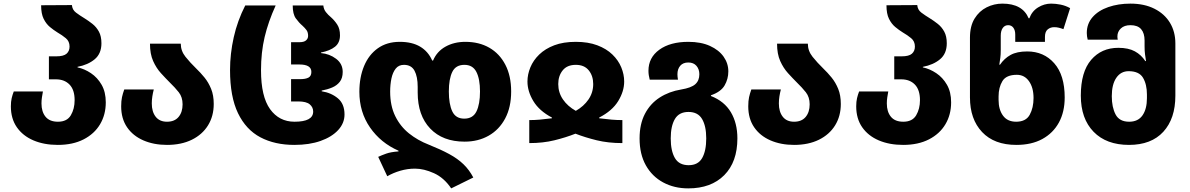

<svg xmlns="http://www.w3.org/2000/svg" viewBox="-20 -790 6568 1060"><path d="M299 10Q223 10 164.5 -15Q106 -40 73 -87.5Q40 -135 40 -203Q40 -229 44.5 -248Q49 -267 56 -285H217Q214 -269 211.5 -252.5Q209 -236 209 -219Q209 -173 231.5 -145.5Q254 -118 300 -118Q350 -118 371 -153.5Q392 -189 392 -237Q392 -294 364 -323Q336 -352 289 -352H250V-479H291Q331 -479 347.5 -493.5Q364 -508 364 -533Q364 -562 343.5 -579Q323 -596 297 -611Q276 -624 255.5 -641Q235 -658 221 -686Q207 -714 207 -761L377 -762Q379 -736 399.5 -720.5Q420 -705 448 -688Q469 -675 490.5 -658Q512 -641 526 -615.5Q540 -590 540 -551Q540 -494 503 -463Q466 -432 408 -421V-418Q446 -410 482 -386Q518 -362 541 -322Q564 -282 564 -225Q564 -157 532.5 -104Q501 -51 441.5 -20.5Q382 10 299 10Z M902 10Q829 10 771.5 -15Q714 -40 681.5 -87.5Q649 -135 649 -203Q649 -233 653.5 -253.5Q658 -274 666 -296H829Q824 -277 821 -257.5Q818 -238 818 -219Q818 -173 839.5 -145.5Q861 -118 902 -118Q944 -118 966 -144.5Q988 -171 988 -214Q988 -254 967 -280.5Q946 -307 918 -334Q894 -358 868.5 -386Q843 -414 825.5 -453Q808 -492 808 -549H978Q978 -509 1004 -476.5Q1030 -444 1063 -412Q1087 -389 1109 -362Q1131 -335 1145.5 -299.5Q1160 -264 1160 -216Q1160 -149 1128.5 -98Q1097 -47 1039 -18.5Q981 10 902 10Z M1605 10Q1497 10 1417.5 -32Q1338 -74 1294 -165Q1250 -256 1250 -403Q1250 -493 1270.5 -584.5Q1291 -676 1334 -760H1502Q1461 -670 1441 -585.5Q1421 -501 1421 -402Q1421 -257 1471 -187.5Q1521 -118 1606 -118Q1709 -118 1709 -174Q1709 -198 1690 -214Q1671 -230 1626 -230H1587V-353H1636Q1667 -353 1683 -361.5Q1699 -370 1699 -393Q1699 -434 1633 -434H1587V-557H1633Q1658 -557 1669.5 -567Q1681 -577 1681 -592Q1681 -612 1672 -624Q1663 -636 1650 -648Q1631 -664 1613.5 -688Q1596 -712 1596 -760H1765Q1767 -739 1779 -723.5Q1791 -708 1808 -694Q1827 -677 1842 -654Q1857 -631 1857 -595Q1857 -554 1829.5 -532Q1802 -510 1752 -500V-497Q1799 -493 1835.5 -465.5Q1872 -438 1872 -393Q1872 -359 1856 -338.5Q1840 -318 1814 -307Q1788 -296 1756 -290V-286Q1808 -278 1845 -247.5Q1882 -217 1882 -158Q1882 -110 1847 -72Q1812 -34 1750 -12Q1688 10 1605 10Z M2471 250Q2431 191 2375.5 166Q2320 141 2271 141Q2230 141 2190.5 152.5Q2151 164 2118 183L2068 76Q2087 67 2112.5 58Q2138 49 2180 46V42Q2082 -1 2023 -86Q1964 -171 1964 -283Q1964 -363 1990 -425.5Q2016 -488 2066 -523.5Q2116 -559 2187 -559Q2255 -559 2299.5 -532.5Q2344 -506 2366 -456H2371Q2392 -506 2439.5 -532.5Q2487 -559 2549 -559Q2625 -559 2681.5 -526.5Q2738 -494 2770 -432.5Q2802 -371 2802 -285Q2802 -198 2769 -136Q2736 -74 2678 -41Q2620 -8 2545 -8Q2424 -8 2355 -80.5Q2286 -153 2286 -279V-310Q2286 -367 2268.5 -399.5Q2251 -432 2210 -432Q2181 -432 2164.5 -411Q2148 -390 2141 -356.5Q2134 -323 2134 -284Q2134 -206 2162 -149Q2190 -92 2238 -53.5Q2286 -15 2348 9Q2413 35 2460 60.5Q2507 86 2539 117Q2571 148 2593 190ZM2543 -135Q2591 -135 2610.5 -175Q2630 -215 2630 -285Q2630 -354 2610 -393Q2590 -432 2544 -432Q2496 -432 2477 -393Q2458 -354 2458 -285Q2458 -215 2477 -175Q2496 -135 2543 -135Z M2902 0V-127Q2931 -127 2959.5 -129.5Q2988 -132 3027 -137V-141Q2957 -178 2924.5 -232Q2892 -286 2892 -340Q2892 -379 2908 -418Q2924 -457 2957 -489Q2990 -521 3040 -540Q3090 -559 3159 -559Q3227 -559 3277.5 -540Q3328 -521 3361 -489Q3394 -457 3410 -418Q3426 -379 3426 -340Q3426 -286 3393 -232Q3360 -178 3288 -141V-137Q3328 -132 3357 -129.5Q3386 -127 3416 -127V0Q3338 0 3274.5 -15.5Q3211 -31 3157 -52Q3104 -31 3041 -15.5Q2978 0 2902 0ZM3159 -178Q3203 -203 3229 -241Q3255 -279 3255 -326Q3255 -371 3230.5 -401.5Q3206 -432 3159 -432Q3111 -432 3086.5 -401.5Q3062 -371 3062 -326Q3062 -279 3088 -241Q3114 -203 3159 -178Z M3780 250Q3702 250 3641 217Q3580 184 3545.5 122.5Q3511 61 3511 -26Q3511 -105 3540.5 -161.5Q3570 -218 3622 -251.5Q3674 -285 3741 -296Q3796 -305 3818.5 -325Q3841 -345 3841 -380Q3841 -408 3825 -426.5Q3809 -445 3780 -445Q3751 -445 3735.5 -427Q3720 -409 3720 -380Q3720 -367 3723 -350H3567Q3560 -376 3560 -399Q3560 -472 3620 -515.5Q3680 -559 3780 -559Q3850 -559 3899.5 -536.5Q3949 -514 3975 -477Q4001 -440 4001 -396Q4001 -354 3980.5 -318.5Q3960 -283 3905 -264V-260Q3979 -231 4015 -170.5Q4051 -110 4051 -26Q4051 104 3978.5 177Q3906 250 3780 250ZM3782 122Q3834 122 3856.5 82.5Q3879 43 3879 -26Q3879 -94 3856 -133Q3833 -172 3781 -172Q3729 -172 3706 -133Q3683 -94 3683 -26Q3683 43 3706 82.5Q3729 122 3782 122Z M4364 10Q4291 10 4233.5 -15Q4176 -40 4143.5 -87.5Q4111 -135 4111 -203Q4111 -233 4115.5 -253.5Q4120 -274 4128 -296H4291Q4286 -277 4283 -257.5Q4280 -238 4280 -219Q4280 -173 4301.5 -145.5Q4323 -118 4364 -118Q4406 -118 4428 -144.5Q4450 -171 4450 -214Q4450 -254 4429 -280.5Q4408 -307 4380 -334Q4356 -358 4330.5 -386Q4305 -414 4287.5 -453Q4270 -492 4270 -549H4440Q4440 -509 4466 -476.5Q4492 -444 4525 -412Q4549 -389 4571 -362Q4593 -335 4607.5 -299.5Q4622 -264 4622 -216Q4622 -149 4590.5 -98Q4559 -47 4501 -18.5Q4443 10 4364 10Z M4966 10Q4890 10 4831.5 -15Q4773 -40 4740 -87.5Q4707 -135 4707 -203Q4707 -229 4711.5 -248Q4716 -267 4723 -285H4884Q4881 -269 4878.5 -252.5Q4876 -236 4876 -219Q4876 -173 4898.5 -145.5Q4921 -118 4967 -118Q5017 -118 5038 -153.5Q5059 -189 5059 -237Q5059 -294 5031 -323Q5003 -352 4956 -352H4917V-479H4958Q4998 -479 5014.5 -493.5Q5031 -508 5031 -533Q5031 -562 5010.5 -579Q4990 -596 4964 -611Q4943 -624 4922.5 -641Q4902 -658 4888 -686Q4874 -714 4874 -761L5044 -762Q5046 -736 5066.5 -720.5Q5087 -705 5115 -688Q5136 -675 5157.5 -658Q5179 -641 5193 -615.5Q5207 -590 5207 -551Q5207 -494 5170 -463Q5133 -432 5075 -421V-418Q5113 -410 5149 -386Q5185 -362 5208 -322Q5231 -282 5231 -225Q5231 -157 5199.5 -104Q5168 -51 5108.5 -20.5Q5049 10 4966 10Z M5591 10Q5469 10 5402 -61Q5335 -132 5335 -252V-582Q5335 -646 5360.5 -687.5Q5386 -729 5427 -749.5Q5468 -770 5514 -770Q5625 -770 5659 -689H5663Q5677 -728 5711 -749Q5745 -770 5783 -770Q5808 -770 5835.5 -764.5Q5863 -759 5888 -745L5851 -629Q5838 -634 5825.5 -637Q5813 -640 5800 -640Q5779 -640 5764 -627.5Q5749 -615 5749 -586V-559H5585V-599Q5585 -623 5574.5 -637Q5564 -651 5546 -651Q5527 -651 5516 -635.5Q5505 -620 5505 -593V-514Q5505 -488 5502.5 -470Q5500 -452 5497 -433H5501Q5524 -467 5559 -486.5Q5594 -506 5651 -506Q5743 -506 5800.5 -440.5Q5858 -375 5858 -252Q5858 -172 5826 -113.5Q5794 -55 5734.5 -22.5Q5675 10 5591 10ZM5590 -118Q5644 -118 5665 -156.5Q5686 -195 5686 -249Q5686 -306 5661 -341.5Q5636 -377 5594 -377Q5535 -377 5514 -342Q5493 -307 5493 -258V-238Q5493 -185 5517.5 -151.5Q5542 -118 5590 -118Z M6213 10Q6088 10 6017.5 -62.5Q5947 -135 5947 -262Q5947 -393 6004 -459.5Q6061 -526 6154 -526Q6210 -526 6245.5 -506.5Q6281 -487 6303 -453H6307Q6304 -472 6301.5 -490Q6299 -508 6299 -534V-566Q6299 -607 6280 -629Q6261 -651 6221 -651Q6187 -651 6168 -633Q6149 -615 6149 -589Q6149 -580 6151 -571H5985Q5980 -590 5980 -608Q5980 -659 6012 -695.5Q6044 -732 6099 -751Q6154 -770 6221 -770Q6297 -770 6353 -742Q6409 -714 6439 -664.5Q6469 -615 6469 -550V-262Q6469 -135 6402.5 -62.5Q6336 10 6213 10ZM6214 -118Q6263 -118 6287.5 -153Q6312 -188 6312 -248V-268Q6312 -324 6290.5 -360.5Q6269 -397 6211 -397Q6168 -397 6143 -360.5Q6118 -324 6118 -259Q6118 -198 6139 -158Q6160 -118 6214 -118Z"/></svg>

Font: Noto Sans Georgian ExtraBold
Style: Regular
Weight: 800
Designer: Monotype Design Team, Akaki Razmadze
Foundry: Google LLC
Version: Version 2.005; ttfautohint (v1.8.4.7-5d5b)